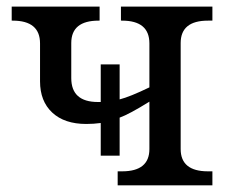

<svg xmlns="http://www.w3.org/2000/svg" viewBox="-20 -556 680 576"><path d="M333 0V-42H346.2Q428.2 -42 428.2 -108.9V-251Q367.7 -213.4 338.9 -203.1V-88.9H282.2V-187Q261.2 -184.1 238.8 -184.1Q173.3 -184.1 136.7 -218.3Q100.1 -252.4 100.1 -312V-425.8Q100.1 -494.1 18.1 -494.1H15.1V-536.1H278.8V-494.1H275.9Q193.8 -494.1 193.8 -426.8V-321.8Q193.8 -250 273.9 -250H282.2V-362.8H338.9V-257.8Q369.6 -265.6 428.2 -293.9V-425.8Q428.2 -494.1 346.2 -494.1H342.8V-536.1H617.2V-494.1H604Q522 -494.1 522 -426.8V-108.9Q522 -42 604 -42H617.2V0Z"/></svg>

Font: Droid-TTFautohint Serif
Style: Regular
Weight: 400
Foundry: Ascender Corporation
Version: Version 1.00; ttfautohint (v1.00rc1.4-1a1c-dirty) -l 8 -r 50